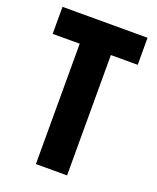

<svg xmlns="http://www.w3.org/2000/svg" viewBox="-134 -794 713 874"><g transform="rotate(20 222.0 -357.0)"><path d="M298 0H147V-583H16V-714H428V-583H298Z"/></g></svg>

Font: Noto Sans Sinhala ExtraCondensed ExtraBold
Style: Regular
Weight: 800
Width: 2
Designer: Jelle Bosma - Monotype Design Team
Foundry: Monotype Imaging Inc.
Version: Version 2.006; ttfautohint (v1.8.4.7-5d5b)